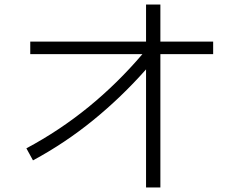

<svg xmlns="http://www.w3.org/2000/svg" viewBox="-20 -814 1040 844"><path d="M125 -109 96 -162Q242 -240 369 -343.5Q496 -447 606 -576H113V-631H622V-794H685V-631H917V-576H685V10H622V-509Q514 -387 390 -286Q266 -185 125 -109Z"/></svg>

Font: Murecho Light
Style: Regular
Weight: 300
Designer: Neil Summerour
Foundry: Positype
Version: Version 1.010; ttfautohint (v1.8.3)